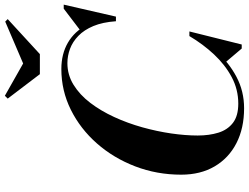

<svg xmlns="http://www.w3.org/2000/svg" viewBox="-140 -898 1048 809"><g transform="rotate(-90 384.5 -494.0)"><path d="M332.5 10Q248.5 10 185.5 -22.2Q122.5 -54.5 87.5 -114Q52.5 -173.5 52.5 -255Q52.5 -357.5 87.5 -448.8Q122.5 -540 184 -610Q245.5 -680 326 -720Q406.5 -760 497.5 -760Q561.5 -760 609 -732.2Q656.5 -704.5 682.8 -653Q709 -601.5 710 -530H699Q695 -586 678.8 -625Q662.5 -664 637.5 -688.2Q612.5 -712.5 582.8 -723.5Q553 -734.5 522.5 -734.5Q473 -734.5 431 -708.5Q389 -682.5 355.2 -638.2Q321.5 -594 295.5 -537.5Q269.5 -481 252.2 -419.2Q235 -357.5 226.2 -297.2Q217.5 -237 217.5 -185.5Q217.5 -137 229.5 -98.2Q241.5 -59.5 270.8 -37Q300 -14.5 352 -14.5Q411.5 -14.5 463.5 -42.2Q515.5 -70 559 -116.5Q602.5 -163 636.5 -220.5H648Q618 -159 571.5 -106.5Q525 -54 464.5 -22Q404 10 332.5 10ZM584 0 525.5 -69Q546.5 -87.5 568.2 -110.5Q590 -133.5 610 -164L636.5 -220.5H656L601 0ZM699 -530 697.5 -583.5Q691 -612 681.8 -634.2Q672.5 -656.5 657.5 -678L752 -750H769L718.5 -530ZM476 -850.5 373 -986 385 -998 521 -921 697.5 -996.5 708 -986 560.5 -850.5Z"/></g></svg>

Font: Bodoni Moda 11pt
Style: Bold Italic
Weight: 700
Italic angle: -13°
Designer: Owen Earl
Foundry: indestructible type
Version: Version 2.004